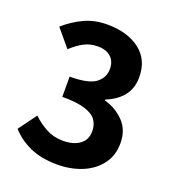

<svg xmlns="http://www.w3.org/2000/svg" viewBox="-119 -719 743 822"><g transform="rotate(20 252.0 -307.5)"><path d="M234 11Q159 11 107 -13Q55 -37 22 -75L82 -157Q110 -130 144.5 -111.5Q179 -93 221 -93Q269 -93 297.5 -114Q326 -135 326 -174Q326 -203 311.5 -224Q297 -245 260 -257Q223 -269 155 -269V-361Q241 -361 273.5 -386Q306 -411 306 -450Q306 -485 284.5 -504.5Q263 -524 225 -524Q190 -524 162 -509Q134 -494 106 -468L40 -547Q81 -583 127.5 -604.5Q174 -626 230 -626Q323 -626 379.5 -583Q436 -540 436 -460Q436 -410 409 -375.5Q382 -341 332 -321V-317Q385 -302 421 -264.5Q457 -227 457 -167Q457 -110 426 -70Q395 -30 344.5 -9.5Q294 11 234 11Z"/></g></svg>

Font: Narnoor
Style: Bold
Weight: 700
Designer: S. Sridhar Murthy
Foundry: SIL International
Version: Version 3.000